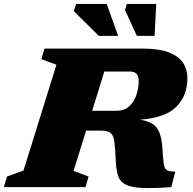

<svg xmlns="http://www.w3.org/2000/svg" viewBox="-50 -955 985 980"><path d="M325.5 -82.5 402 -54 386.5 0H-30.5L-14 -54L70 -84.5L238 -624.5L161 -653L177 -707H677Q761 -707 811.2 -687.8Q861.5 -668.5 884 -634.5Q906.5 -600.5 906.5 -555.5Q906.5 -467.5 851 -410.8Q795.5 -354 664.5 -344Q728.5 -334 751.2 -301.2Q774 -268.5 778.5 -205L782.5 -148.5Q784.5 -118.5 789.5 -103.8Q794.5 -89 807.2 -84Q820 -79 844.5 -79L824.5 0Q730 7 674.5 4.2Q619 1.5 591.2 -13Q563.5 -27.5 553.8 -54.8Q544 -82 541.5 -124L537.5 -192Q535.5 -228.5 530.2 -249.5Q525 -270.5 509.2 -279.5Q493.5 -288.5 459 -288.5H389.5ZM543 -389.5Q585 -389.5 610.2 -413.2Q635.5 -437 646.8 -472.2Q658 -507.5 658 -542Q658 -590 614 -590H482.5L420.5 -389.5ZM553 -772H454L327 -898L338.5 -935H494.5ZM739 -772H648.5L588 -903.5L597.5 -935H747.5Z"/></svg>

Font: Newsreader 6pt ExtraBold
Style: Italic
Weight: 800
Italic angle: -17°
Designer: Hugues Gentile
Foundry: Production Type
Version: Version 1.003; ttfautohint (v1.8.3)